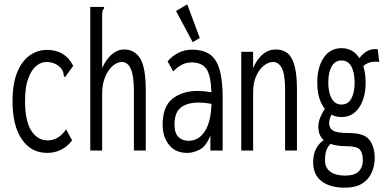

<svg xmlns="http://www.w3.org/2000/svg" viewBox="-20 -697 1790 889"><path d="M199 11Q124 11 81 -52Q38 -115 38 -228Q38 -310 60 -363Q82 -416 118.5 -441Q155 -466 198 -466Q282 -466 319 -392L287 -348L282 -340L276 -344Q275 -352 273 -361Q271 -370 261 -383Q235 -410 194 -410Q170 -410 148 -392Q126 -374 111 -334.5Q96 -295 96 -230Q96 -136 125 -91.5Q154 -47 201 -47Q226 -47 247 -59.5Q268 -72 286 -98L314 -47Q291 -17 261.5 -3Q232 11 199 11Z M398 -665H462V-658Q456 -652 454.5 -645Q453 -638 453 -621V-382Q472 -424 498.5 -446Q525 -468 555 -468Q603 -468 629 -426.5Q655 -385 655 -277V0H600V-275Q600 -347 585.5 -378.5Q571 -410 545 -410Q523 -410 502 -392Q481 -374 467 -341Q453 -308 453 -263V0H398Z M847 11Q792 11 762.5 -26.5Q733 -64 733 -119Q733 -204 779 -240Q825 -276 894 -276Q922 -276 959 -270Q956 -350 935 -379Q914 -408 866 -408Q821 -408 782 -366L756 -413Q803 -467 870 -467Q916 -467 947.5 -448Q979 -429 995 -380Q1011 -331 1011 -243V0H954V-70Q935 -20 905 -4.5Q875 11 847 11ZM788 -121Q788 -80 806.5 -62.5Q825 -45 852 -45Q900 -45 928.5 -89Q957 -133 959 -216Q944 -219 928.5 -220.5Q913 -222 899 -222Q848 -222 818 -199.5Q788 -177 788 -121ZM872 -502 795 -646 847 -677 905 -521Z M1097 0V-457H1152V-382Q1190 -468 1258 -468Q1288 -468 1309.5 -452Q1331 -436 1343 -395.5Q1355 -355 1355 -283V0H1300V-281Q1300 -353 1285 -381.5Q1270 -410 1244 -410Q1223 -410 1201.5 -393Q1180 -376 1166 -344.5Q1152 -313 1152 -269V0Z M1561 -155Q1536 -155 1515 -166Q1504 -146 1504 -127Q1504 -103 1522.5 -92Q1541 -81 1597 -81Q1667 -81 1691 -48.5Q1715 -16 1715 34Q1715 69 1701.5 101Q1688 133 1657.5 152.5Q1627 172 1576 172Q1509 172 1469.5 142.5Q1430 113 1430 54Q1430 17 1444 -9Q1458 -35 1479 -48Q1454 -70 1454 -110Q1454 -132 1462.5 -152.5Q1471 -173 1484 -193Q1449 -237 1449 -315Q1449 -386 1479 -430Q1509 -474 1561 -474Q1614 -474 1644 -428Q1662 -451 1682 -461.5Q1702 -472 1729 -469L1736 -410Q1715 -413 1696.5 -409Q1678 -405 1662 -391Q1673 -357 1673 -315Q1673 -244 1643 -199.5Q1613 -155 1561 -155ZM1561 -213Q1592 -213 1607 -241Q1622 -269 1622 -315Q1622 -361 1607 -389Q1592 -417 1561 -417Q1531 -417 1515.5 -389Q1500 -361 1500 -315Q1500 -269 1515.5 -241Q1531 -213 1561 -213ZM1485 46Q1485 80 1509.5 98Q1534 116 1577 116Q1622 116 1641 96.5Q1660 77 1660 45Q1660 12 1646.5 -4Q1633 -20 1586 -20Q1540 -20 1510 -31Q1496 -16 1490.5 1Q1485 18 1485 46Z"/></svg>

Font: Inconsolata ExtraCondensed
Style: Regular
Weight: 400
Width: 2
Monospace: yes
Designer: Raph Levien, Cyreal, Brenton Simpson
Foundry: Raph Levien, Cyreal, Google
Version: Version 3.000; ttfautohint (v1.8.2.53-6de2)